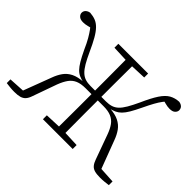

<svg xmlns="http://www.w3.org/2000/svg" viewBox="-135 -947 1213 1213"><g transform="rotate(45 471.0 -340.5)"><path d="M338 0V-35L460 -40H482L604 -35V0ZM338 -639V-674H604V-639L482 -634H460ZM442 0Q442 -51 442.5 -103.5Q443 -156 443 -212.5Q443 -269 443 -333V-352Q443 -411 443 -465.5Q443 -520 442.5 -571.5Q442 -623 442 -674H500Q500 -623 499.5 -571.5Q499 -520 499 -465.5Q499 -411 499 -352V-333Q499 -269 499 -212.5Q499 -156 499.5 -103.5Q500 -51 500 0ZM754 -56 695 -219Q681 -258 663.5 -282Q646 -306 619 -317.5Q592 -329 551 -329H472V-361H540Q567 -361 587.5 -367.5Q608 -374 625 -390Q642 -406 659 -435Q676 -464 696 -507Q727 -577 752.5 -615.5Q778 -654 805.5 -669.5Q833 -685 869 -687Q881 -685 889.5 -680Q898 -675 902.5 -667Q907 -659 907 -649Q907 -635 895 -623.5Q883 -612 857 -612Q838 -612 818 -617.5Q798 -623 778 -628L824 -646Q807 -628 793.5 -610Q780 -592 765 -565Q750 -538 730 -496Q709 -452 693 -425Q677 -398 661.5 -382.5Q646 -367 628.5 -359Q611 -351 588 -345L589 -348Q638 -345 669 -329.5Q700 -314 719 -287.5Q738 -261 751 -225L828 -21L804 -40L927 -33V0Q912 2 893.5 4Q875 6 854 6Q823 6 804 0.5Q785 -5 773.5 -19Q762 -33 754 -56ZM188 -56Q180 -32 168 -18.5Q156 -5 137 0.5Q118 6 88 6Q67 6 48.5 4Q30 2 15 0V-33L138 -40L114 -21L191 -225Q204 -261 223 -287.5Q242 -314 273 -329.5Q304 -345 353 -348L354 -345Q331 -350 313 -358Q295 -366 280 -381.5Q265 -397 249 -424Q233 -451 212 -495Q193 -538 177.5 -564.5Q162 -591 148.5 -609.5Q135 -628 118 -646L164 -628Q144 -623 123.5 -617.5Q103 -612 84 -612Q59 -612 47 -623.5Q35 -635 35 -649Q35 -659 39.5 -666.5Q44 -674 52.5 -679.5Q61 -685 73 -687Q101 -685 123 -676.5Q145 -668 164.5 -648Q184 -628 203.5 -594Q223 -560 246 -509Q266 -465 283 -436Q300 -407 317.5 -390.5Q335 -374 355.5 -367.5Q376 -361 402 -361H470V-329H391Q349 -329 322.5 -317.5Q296 -306 278.5 -282Q261 -258 246 -219Z"/></g></svg>

Font: Source Serif 4 Light
Style: Regular
Weight: 300
Designer: Frank Grießhammer
Foundry: Adobe Systems Incorporated
Version: Version 4.004;hotconv 1.0.116;makeotfexe 2.5.65601